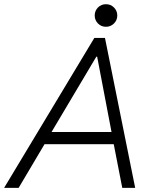

<svg xmlns="http://www.w3.org/2000/svg" viewBox="-51 -902 741 922"><path d="M-31.2 0 401.9 -719.7H453.1L598.1 0H536.1L491.7 -227.5L488.3 -248.5L415.5 -629.9H411.6L186 -250.5L171.4 -224.1L38.6 0ZM135.7 -209.5 147.9 -268.1H527.8L515.6 -209.5ZM458 -773.4Q435.1 -773.4 419.4 -789.3Q403.8 -805.2 403.8 -827.6Q403.8 -850.1 419.4 -866Q435.1 -881.8 458 -881.8Q480.5 -881.8 496.3 -866Q512.2 -850.1 512.2 -827.6Q512.2 -805.2 496.3 -789.3Q480.5 -773.4 458 -773.4Z"/></svg>

Font: Reddit Sans Light
Style: Italic
Weight: 300
Italic angle: -11.25°
Designer: Stephen Hutchings
Version: Version 1.013